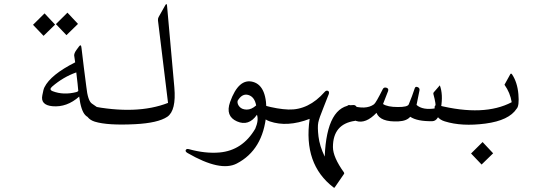

<svg xmlns="http://www.w3.org/2000/svg" viewBox="-20 -588 2595 934"><path d="M308.1 -526.4 359.4 -471.7 303.2 -417 252 -470.7ZM196.8 -522.9 248 -468.3 191.9 -413.6 140.6 -467.3Z M363.8 -361.3Q374.5 -376.5 376.5 -354.5Q377.9 -338.9 387.9 -259.8Q397.9 -180.7 399.9 -166.5Q407.2 -97.2 427.2 -84Q481.4 -49.8 475.6 -30.3Q469.7 -10.7 462.4 -9.8Q416.5 -5.9 395.3 -27.6Q374 -49.3 365.2 -118.2Q305.2 -64.9 234.9 -71.3Q175.8 -77.1 186 -125Q191.4 -154.8 196.3 -163.6Q226.6 -224.6 345.7 -284.7Q341.3 -317.4 340.8 -318.4Q340.8 -329.6 351.6 -344.7ZM351.1 -235.8Q287.6 -213.4 233.9 -167Q216.8 -152.3 235.8 -144.5Q288.6 -124 351.6 -140.1Q356.4 -141.1 360.8 -145.5Q358.9 -170.9 351.1 -235.8Z M792.5 -561 828.1 -163.1Q837.9 -50.3 793.9 -20Q749 10.3 637.2 16.1Q503.9 22.9 441.4 3.9Q396.5 -9.8 393.1 -56.6Q391.1 -79.1 416 -73.7Q645 -27.8 797.4 -87.4L748.5 -488.3Q747.6 -497.6 751.5 -504.9L783.7 -562Q791 -575.2 792.5 -561Z M1099.1 -91.3Q1141.1 -209.5 1211.4 -189.5Q1281.7 -169.4 1275.4 -31.7Q1259.8 141.1 1131.8 207.5Q1052.2 249 892.1 156.2Q879.9 148.9 883.8 141.6Q887.7 134.3 899.4 137.7Q979 159.7 1047.4 153.8Q1159.7 144 1221.7 38.1Q1239.3 -2.9 1230 -29.8Q1189.9 27.8 1132.6 2.4Q1075.2 -22.9 1099.1 -91.3ZM1226.1 -75.2Q1218.3 -117.2 1188 -126Q1157.7 -134.8 1135.7 -97.2Q1133.3 -82 1145.3 -68.6Q1157.2 -55.2 1180.2 -54.9Q1203.1 -54.7 1226.1 -75.2Z M1706.1 0Q1599.6 15.6 1599.6 127.4Q1599.6 176.3 1653.3 251Q1655.8 254.9 1653.3 258.3L1607.9 324.2Q1606.4 326.7 1603 324.2Q1454.6 211.4 1486.3 -9.8Q1432.6 11.2 1382.3 14.2Q1335 17.1 1292 2.4Q1243.2 -14.6 1242.7 -64Q1242.2 -81.5 1265.1 -75.2Q1331.1 -57.1 1382.8 -55.2Q1481 -51.8 1559.6 -141.1Q1566.4 -148.9 1574.2 -146.5Q1583 -143.6 1579.6 -130.9Q1573.2 -112.8 1553 -63.2Q1532.7 -13.7 1528.3 8.1Q1523.9 29.8 1529.3 75.7Q1534.7 121.6 1559.6 173.8Q1569.8 -77.1 1700.2 -77.1Q1719.2 -76.7 1721.2 -40Q1722.7 -2.4 1706.1 0Z M2119.6 -172.9Q2136.2 -128.4 2125.2 -64Q2114.3 0.5 2083.5 1.5Q2009.8 2.9 1975.6 -20Q1958.5 0.5 1918.9 2.4Q1829.1 6.8 1811.5 -39.1Q1759.3 15.6 1712.9 0.5Q1671.9 -12.7 1668 -60.1Q1666 -81.5 1685.5 -75.7Q1759.8 -51.8 1799.3 -80.6Q1808.6 -87.4 1842.3 -154.8Q1847.2 -165 1860.4 -161.1Q1872.1 -157.2 1867.7 -144.5L1843.3 -82Q1865.2 -67.4 1915 -67.4Q1962.4 -66.9 1968.3 -80.1Q1985.4 -121.1 1997.6 -158.7Q2001 -169.4 2013.2 -163.6Q2022.9 -158.7 2020.5 -147.5L2006.3 -77.6Q2036.1 -50.8 2098.6 -61Q2102.1 -80.1 2088.4 -129.9Q2086.9 -135.3 2089.8 -138.7Z M2327.6 103 2378.9 157.7 2322.8 212.4 2271.5 158.7Z M2469.2 -90.8Q2461.9 -136.7 2434.1 -175.8L2462.4 -227.1Q2465.8 -232.9 2470.7 -226.6Q2496.6 -188 2501.7 -130.6Q2506.8 -73.2 2493.2 -59.1Q2456.1 -2 2341.3 13.2Q2226.6 28.3 2143.6 2.4Q2098.1 -11.2 2094.2 -60.1Q2092.3 -81.5 2110.4 -76.2Q2334.5 -20 2469.2 -90.8Z"/></svg>

Font: Amiri Typewriter
Style: Regular
Weight: 400
Monospace: yes
Designer: Khaled Hosny
Version: Version 1.1